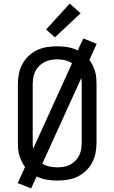

<svg xmlns="http://www.w3.org/2000/svg" viewBox="-20 -1002 640 1074"><path d="M154 52 79 22 120 -68Q109 -83 101 -99.5Q93 -116 88 -133Q83 -150 81.5 -168.5Q80 -187 80 -205V-530Q80 -559 85.5 -588Q91 -617 104.5 -642.5Q118 -668 139.5 -688.5Q161 -709 187 -721.5Q213 -734 242 -738.5Q271 -743 300 -743Q330 -743 359.5 -738Q389 -733 415 -720L446 -787L521 -757L480 -667Q491 -652 499 -635.5Q507 -619 512 -602Q517 -585 518.5 -566.5Q520 -548 520 -530V-205Q520 -176 514.5 -147Q509 -118 495.5 -92.5Q482 -67 460.5 -46.5Q439 -26 413 -13.5Q387 -1 358 3.5Q329 8 300 8Q270 8 240.5 3Q211 -2 185 -15ZM165 -169 383 -648Q365 -660 343.5 -665Q322 -670 300 -670Q281 -670 263 -666.5Q245 -663 228.5 -654.5Q212 -646 198.5 -632.5Q185 -619 177 -602.5Q169 -586 166 -567.5Q163 -549 163 -530V-205Q163 -196 163.5 -187Q164 -178 165 -169ZM300 -66Q319 -66 337 -69Q355 -72 371.5 -80.5Q388 -89 401.5 -102.5Q415 -116 423 -132.5Q431 -149 434 -167.5Q437 -186 437 -205V-530Q437 -539 436.5 -548Q436 -557 435 -566L217 -87Q235 -75 256.5 -70.5Q278 -66 300 -66ZM287 -793 238 -837 370 -982 431 -928Z"/></svg>

Font: Nova
Style: Regular
Weight: 400
Monospace: yes
Designer: Belleve Invis
Foundry: Belleve Invis
Version: Version 24.1.4; ttfautohint (v1.8.4)